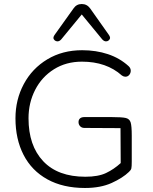

<svg xmlns="http://www.w3.org/2000/svg" viewBox="-20 -928 762 956"><path d="M57 -339Q57 -432 98.5 -509.5Q140 -587 215.5 -632.5Q291 -678 389 -678Q458 -678 517 -658.5Q576 -639 620 -599Q631 -589 631 -576Q631 -564 623.5 -555Q616 -546 604 -546Q596 -546 587 -552Q510 -621 388 -621Q309 -621 248.5 -583Q188 -545 155 -480.5Q122 -416 122 -339Q122 -203 195 -125.5Q268 -48 405 -48Q469 -48 508 -66.5Q547 -85 581 -116L580 -290L400 -291Q387 -291 379 -299.5Q371 -308 371 -320Q371 -332 378.5 -338.5Q386 -345 400 -345H537Q588 -345 606.5 -340.5Q625 -336 630.5 -318.5Q636 -301 636 -253V-124Q636 -98 634 -89.5Q632 -81 622 -72Q591 -42 536 -17Q481 8 403 8Q294 8 216 -35Q138 -78 97.5 -156.5Q57 -235 57 -339ZM266 -722Q258 -722 252 -727.5Q246 -733 246 -740Q246 -745 251 -753L346 -886Q361 -908 387 -908Q413 -908 429 -886L523 -753Q528 -745 528 -740Q528 -733 522 -727.5Q516 -722 508 -722Q498 -722 489 -732L387 -856L285 -732Q276 -722 266 -722Z"/></svg>

Font: SN Pro Light
Style: Regular
Weight: 300
Designer: Tobias Whetton
Foundry: Supernotes
Version: Version 1.002